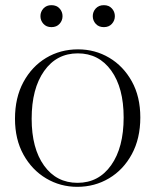

<svg xmlns="http://www.w3.org/2000/svg" viewBox="-20 -713 601 743"><path d="M279 10Q213.5 10 158.8 -22.5Q104 -55 71 -114.2Q38 -173.5 38 -253.5Q38 -335 70.5 -395.2Q103 -455.5 158.2 -488.8Q213.5 -522 282 -522Q348 -522 402.8 -489.5Q457.5 -457 490.2 -398Q523 -339 523 -258.5Q523 -177 490.2 -116.5Q457.5 -56 402 -23Q346.5 10 279 10ZM280 -5.5Q362 -5.5 410.2 -73.8Q458.5 -142 458.5 -258.5Q458.5 -373 410.5 -439.8Q362.5 -506.5 281 -506.5Q199 -506.5 150.8 -438.2Q102.5 -370 102.5 -253.5Q102.5 -139 150.5 -72.2Q198.5 -5.5 280 -5.5ZM179 -608Q159.5 -608 148 -620.8Q136.5 -633.5 136.5 -650.5Q136.5 -667.5 148 -680.2Q159.5 -693 179 -693Q199 -693 210.5 -680.2Q222 -667.5 222 -650.5Q222 -633.5 210.5 -620.8Q199 -608 179 -608ZM382 -608Q362 -608 350.5 -620.8Q339 -633.5 339 -650.5Q339 -667.5 350.5 -680.2Q362 -693 382 -693Q401.5 -693 413 -680.2Q424.5 -667.5 424.5 -650.5Q424.5 -633.5 413 -620.8Q401.5 -608 382 -608Z"/></svg>

Font: Newsreader Display Light
Style: Regular
Weight: 300
Designer: Hugues Gentile
Foundry: Production Type
Version: Version 1.001